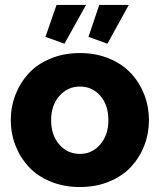

<svg xmlns="http://www.w3.org/2000/svg" viewBox="-20 -751 650 781"><path d="M242.2 -573.2 165 -601.1 210 -731H330.1ZM417 -573.2 339.8 -601.1 383.8 -731H503.9ZM23.9 -262.2Q23.9 -316.9 43 -366Q62 -415 96.9 -452.9Q131.8 -490.7 185.8 -512.9Q239.7 -535.2 305.2 -535.2Q370.1 -535.2 423.8 -512.9Q477.5 -490.7 512.7 -452.9Q547.9 -415 566.9 -366Q585.9 -316.9 585.9 -262.2Q585.9 -208 566.9 -158.9Q547.9 -109.9 512.9 -72.3Q478 -34.7 424.3 -12.5Q370.6 9.8 305.2 9.8Q239.7 9.8 185.8 -12.5Q131.8 -34.7 96.9 -72.3Q62 -109.9 43 -158.9Q23.9 -208 23.9 -262.2ZM305.2 -125Q355 -125 387.9 -163.6Q420.9 -202.1 420.9 -262.2Q420.9 -323.2 388.2 -361.1Q355.5 -398.9 305.2 -398.9Q254.9 -398.9 221.4 -360.6Q188 -322.3 188 -262.2Q188 -201.2 221.2 -163.1Q254.4 -125 305.2 -125Z"/></svg>

Font: Rawline ExtraBold
Style: Regular
Weight: 800
Designer: Matt McInerney, Pablo Impallari, Rodrigo Fuenzalida
Foundry: Matt McInerney, Pablo Impallari, Rodrigo Fuenzalida
Version: Version 4.020;PS 004.020;hotconv 1.0.88;makeotf.lib2.5.64775